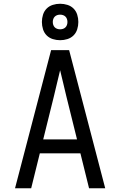

<svg xmlns="http://www.w3.org/2000/svg" viewBox="-20 -1002 640 1022"><path d="M60 0 188 -490 252 -735H348L412 -490L540 0H454L408 -186H192L146 0ZM210 -260H390L333 -490Q325 -525 316.5 -559.5Q308 -594 300 -628Q292 -594 283.5 -559.5Q275 -525 267 -490ZM300 -788Q280 -788 261 -794Q242 -800 228.5 -813.5Q215 -827 209 -846Q203 -865 203 -885Q203 -905 209 -924Q215 -943 228.5 -956.5Q242 -970 261 -976Q280 -982 300 -982Q320 -982 339 -976Q358 -970 371.5 -956.5Q385 -943 391 -924Q397 -905 397 -885Q397 -865 391 -846Q385 -827 371.5 -813.5Q358 -800 339 -794Q320 -788 300 -788ZM300 -846Q308 -846 315.5 -848.5Q323 -851 328.5 -856.5Q334 -862 336.5 -869.5Q339 -877 339 -885Q339 -893 336.5 -900.5Q334 -908 328.5 -913.5Q323 -919 315.5 -921.5Q308 -924 300 -924Q292 -924 284.5 -921.5Q277 -919 271.5 -913.5Q266 -908 263.5 -900.5Q261 -893 261 -885Q261 -877 263.5 -869.5Q266 -862 271.5 -856.5Q277 -851 284.5 -848.5Q292 -846 300 -846Z"/></svg>

Font: Iosevka Meiseki Sans
Style: Regular
Weight: 400
Monospace: yes
Designer: Belleve Invis
Foundry: Belleve Invis
Version: Version 11.2.6; ttfautohint (v1.8.4)